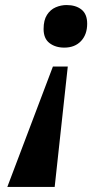

<svg xmlns="http://www.w3.org/2000/svg" viewBox="-20 -563 435 762"><path d="M235 -374Q200 -374 176.5 -392Q153 -410 153 -448Q153 -483 166.5 -504Q180 -525 201 -534Q222 -543 244 -543Q281 -543 303.5 -525Q326 -507 326 -469Q326 -426 301.5 -400Q277 -374 235 -374ZM9 179 190 -299H249L197 179Z"/></svg>

Font: Noto Serif SemiCondensed ExtraBold
Style: Italic
Weight: 800
Width: 4
Italic angle: -12°
Designer: Monotype Design Team
Foundry: Monotype Imaging Inc.
Version: Version 2.014; ttfautohint (v1.8.4.7-5d5b)